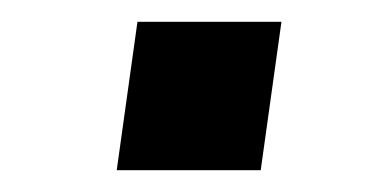

<svg xmlns="http://www.w3.org/2000/svg" viewBox="-20 -437 339 176"><path d="M87 -281 106 -417H238L219 -281Z"/></svg>

Font: Hanken Grotesk ExtraBold
Style: Italic
Weight: 800
Italic angle: -8°
Designer: Alfredo Marco Pradil
Foundry: Hanken Design Co.
Version: Version 3.013